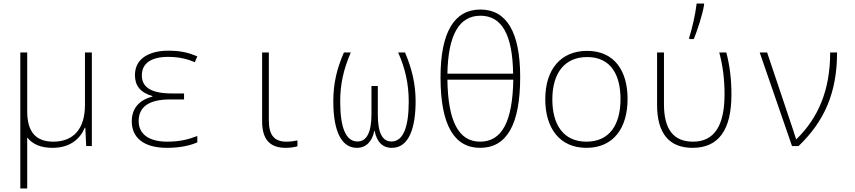

<svg xmlns="http://www.w3.org/2000/svg" viewBox="-20 -827 4840 1087"><path d="M95 240H134V-49C164 -10 212 10 277 10C379 10 435 -43 460 -104H463L468 0H500V-530H461V-233C461 -93 392 -25 282 -25C184 -25 134 -79 134 -197V-530H95Z M926 10C1004 10 1061 -5 1097 -21V-57C1048 -38 998 -25 927 -25C819 -25 765 -71 765 -141C765 -226 829 -264 943 -264H1022V-298H952C838 -298 783 -332 783 -400C783 -468 835 -505 932 -505C995 -505 1043 -492 1083 -475L1097 -508C1048 -528 1007 -540 932 -540C832 -540 744 -500 744 -402C744 -345 771 -304 843 -283V-280C767 -261 726 -212 726 -140C726 -51 789 10 926 10Z M1598 10C1622 10 1649 6 1664 1V-32C1647 -28 1624 -25 1602 -25C1535 -25 1502 -59 1502 -146V-530H1464V-140C1464 -33 1512 10 1598 10Z M2000 10C2052 10 2087 -25 2099 -86H2101C2113 -25 2144 10 2199 10C2298 10 2333 -109 2333 -254C2333 -356 2310 -443 2273 -530H2234C2274 -441 2294 -352 2294 -253C2294 -107 2263 -26 2196 -26C2143 -26 2119 -78 2119 -180V-340H2083V-180C2083 -78 2056 -26 2004 -26C1940 -26 1906 -99 1906 -254C1906 -353 1926 -437 1966 -530H1927C1888 -440 1867 -358 1867 -253C1867 -77 1917 10 2000 10Z M2698 10C2848 10 2925 -120 2925 -391C2925 -645 2848 -773 2700 -773C2552 -773 2474 -645 2474 -389C2474 -120 2551 10 2698 10ZM2885 -410H2513C2517 -629 2579 -738 2700 -738C2822 -738 2882 -629 2885 -410ZM2698 -25C2576 -25 2516 -142 2513 -376H2886C2882 -141 2823 -25 2698 -25Z M3300 10C3454 10 3533 -103 3533 -267C3533 -424 3460 -539 3304 -539C3157 -539 3067 -437 3067 -265C3067 -102 3148 10 3300 10ZM3300 -25C3170 -25 3107 -121 3107 -264C3107 -415 3178 -504 3304 -504C3440 -504 3493 -401 3493 -266C3493 -124 3433 -25 3300 -25Z M3882 -614V-606H3908C3929 -658 3956 -740 3966 -798V-807H3924C3917 -745 3898 -665 3882 -614ZM3901 10C4048 10 4121 -91 4121 -292C4121 -378 4112 -453 4092 -530H4052C4073 -453 4082 -375 4082 -293C4082 -113 4022 -25 3904 -25C3795 -25 3739 -92 3739 -237V-530H3700V-233C3700 -75 3766 10 3901 10Z M4464 0H4501C4647 -140 4719 -302 4719 -530H4680C4680 -314 4611 -158 4489 -39H4487C4482 -57 4472 -84 4466 -104L4323 -530H4281Z"/></svg>

Font: Noto Sans Mono ExtraLight
Style: Regular
Weight: 200
Designer: Monotype Design Team
Foundry: Monotype Imaging Inc.
Version: Version 2.014